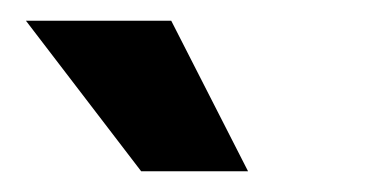

<svg xmlns="http://www.w3.org/2000/svg" viewBox="-20 -764 356 185"><path d="M116 -599 5 -744H145L219 -599Z"/></svg>

Font: Murecho
Style: Bold
Weight: 700
Designer: Neil Summerour
Foundry: Positype
Version: Version 1.010; ttfautohint (v1.8.3)